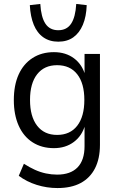

<svg xmlns="http://www.w3.org/2000/svg" viewBox="-20 -763 603 972"><path d="M271 189Q217 189 166 173Q115 157 75 127L101 66Q129 84 156.5 96.5Q184 109 212.5 115Q241 121 269 121Q337 121 372.5 84.5Q408 48 408 -23V-131H411Q396 -76 354 -44.5Q312 -13 253 -13Q191 -13 145 -42.5Q99 -72 74.5 -127Q50 -182 50 -256Q50 -332 74.5 -386Q99 -440 145 -469.5Q191 -499 253 -499Q313 -499 355 -467.5Q397 -436 412 -380H408V-490H486V-30Q486 40 461 89Q436 138 388.5 163.5Q341 189 271 189ZM269 -80Q335 -80 371 -126.5Q407 -173 407 -257Q407 -341 371 -387Q335 -433 269 -433Q204 -433 168 -387Q132 -341 132 -257Q132 -173 168 -126.5Q204 -80 269 -80ZM275 -552Q231 -552 199.5 -574Q168 -596 151 -637.5Q134 -679 131 -737L184 -743Q188 -676 210 -643Q232 -610 275 -610Q318 -610 340 -643Q362 -676 366 -743L419 -737Q417 -679 399.5 -637.5Q382 -596 351 -574Q320 -552 275 -552Z"/></svg>

Font: Nunito Sans 10pt SemiCondensed
Style: Regular
Weight: 400
Width: 4
Designer: Vernon Adams
Foundry: Vernon Adams
Version: Version 3.101;gftools[0.9.27]